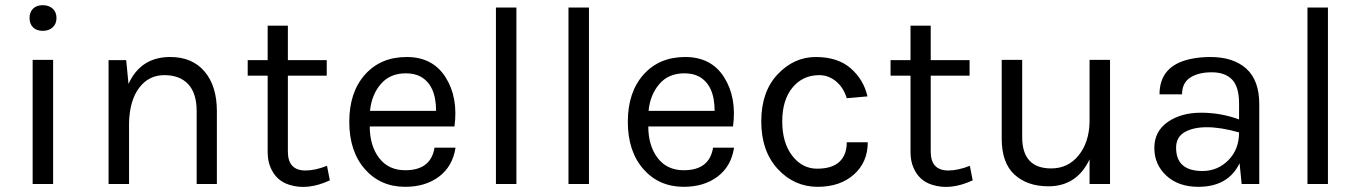

<svg xmlns="http://www.w3.org/2000/svg" viewBox="-20 -710 5245 741"><path d="M106 -479H185V0H106ZM145 -591Q121 -591 107.5 -604.5Q94 -618 94 -640.5Q94 -663 107.5 -676.5Q121 -690 145 -690Q169 -690 183.5 -676.5Q198 -663 198 -640.5Q198 -618 183.5 -604.5Q169 -591 145 -591Z M476 -386Q523 -490 637 -490Q722 -490 769.5 -434Q817 -378 817 -281V0H739V-281Q739 -350 706.5 -385Q674 -420 614 -420Q554 -420 517 -371Q480 -322 478 -235V0H399V-478H467Z M1253 -14Q1167 26 1096 3Q1045 -13 1024 -64Q1013 -89 1013 -124V-418H936V-478H1013V-611H1091V-478H1241V-418H1091V-125Q1091 -52 1159 -52Q1196 -52 1242 -70Z M1544 -53Q1643 -53 1657 -140H1738Q1727 -68 1674.5 -28.5Q1622 11 1544 11Q1448 11 1388 -57.5Q1328 -126 1328 -240Q1328 -354 1388.5 -422Q1449 -490 1549.5 -490Q1650 -490 1699.5 -412Q1749 -334 1734 -222H1407Q1407 -148 1443 -100.5Q1479 -53 1544 -53ZM1602 -415Q1579 -427 1546 -427Q1485 -427 1449.5 -385.5Q1414 -344 1408 -282H1663Q1663 -382 1602 -415Z M1894 -681H1973V0H1894Z M2174 -681H2253V0H2174Z M2619 -53Q2718 -53 2732 -140H2813Q2802 -68 2749.5 -28.5Q2697 11 2619 11Q2523 11 2463 -57.5Q2403 -126 2403 -240Q2403 -354 2463.5 -422Q2524 -490 2624.5 -490Q2725 -490 2774.5 -412Q2824 -334 2809 -222H2482Q2482 -148 2518 -100.5Q2554 -53 2619 -53ZM2677 -415Q2654 -427 2621 -427Q2560 -427 2524.5 -385.5Q2489 -344 2483 -282H2738Q2738 -382 2677 -415Z M3328 -338 3248 -331Q3235 -373 3206 -396.5Q3177 -420 3142 -420Q3078 -420 3038.5 -372Q2999 -324 2999 -241.5Q2999 -159 3037.5 -109Q3076 -59 3133.5 -59Q3191 -59 3219.5 -85.5Q3248 -112 3248 -161H3329Q3329 -84 3275.5 -36.5Q3222 11 3136 11Q3045 11 2981.5 -58Q2918 -127 2918 -241.5Q2918 -356 2981 -423Q3044 -490 3128.5 -490Q3213 -490 3263 -446.5Q3313 -403 3328 -338Z M3734 -14Q3648 26 3577 3Q3526 -13 3505 -64Q3494 -89 3494 -124V-418H3417V-478H3494V-611H3572V-478H3722V-418H3572V-125Q3572 -52 3640 -52Q3677 -52 3723 -70Z M4185 -95Q4136 9 4026 9Q3945 9 3895.5 -36Q3846 -81 3846 -175V-479H3925V-181Q3925 -60 4037 -60Q4102 -60 4142.5 -110Q4183 -160 4185 -238V-479H4264V0H4185Z M4762 -310Q4762 -375 4735 -403Q4708 -431 4656.5 -431Q4605 -431 4573.5 -410.5Q4542 -390 4542 -346H4455Q4455 -456 4573 -482Q4609 -490 4651 -490Q4740 -490 4790 -445Q4840 -400 4840 -308V0H4772L4764 -80Q4720 11 4605 11Q4528 11 4481.5 -32Q4435 -75 4435 -139Q4435 -203 4486.5 -239Q4538 -275 4615 -275Q4692 -275 4762 -249ZM4762 -199Q4691 -219 4638 -219Q4585 -219 4552 -200Q4519 -181 4519 -140Q4519 -50 4621 -50Q4679 -50 4720.5 -91.5Q4762 -133 4762 -199Z M5026 -681H5105V0H5026Z"/></svg>

Font: Karla
Style: Regular
Weight: 400
Designer: Jonathan Pinhorn
Version: Version 1.000